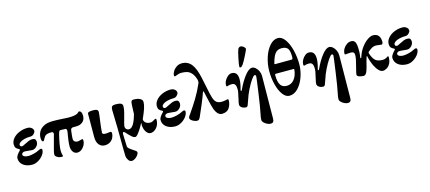

<svg xmlns="http://www.w3.org/2000/svg" viewBox="-68 -1396 5264 2352"><g transform="rotate(-15 2564.0 -220.0)"><path d="M30 -110Q30 -127 46.5 -151Q63 -175 81 -192Q87 -198 87 -203Q87 -210 77 -214Q52 -225 41 -240.5Q30 -256 30 -284Q30 -324 60 -359.5Q90 -395 139.5 -416Q189 -437 244 -437Q275 -437 296 -420Q317 -403 317 -380Q317 -363 298 -344Q279 -325 258 -325Q210 -325 174 -315.5Q138 -306 118.5 -291Q99 -276 99 -261Q99 -236 126 -236Q133 -236 163 -252Q195 -269 219 -278.5Q243 -288 264 -288Q292 -288 302 -276Q312 -264 312 -242Q312 -209 287 -184Q262 -159 232 -159Q221 -159 187 -163Q153 -167 141 -167Q121 -167 110 -158Q99 -149 99 -137Q99 -122 118 -111.5Q137 -101 169 -101Q198 -101 239 -111.5Q280 -122 305 -136Q327 -147 334 -147Q353 -147 353 -130Q353 -99 328 -65Q303 -31 264 -8.5Q225 14 186 14Q118 14 74 -19.5Q30 -53 30 -110Z M478 -33Q478 -57 491 -103L538 -278Q541 -289 536 -299.5Q531 -310 517 -309Q479 -309 460 -303Q441 -297 430 -284Q419 -271 405 -243Q398 -228 388 -228Q380 -228 374 -240Q368 -252 368 -276Q368 -316 386.5 -352Q405 -388 449 -412.5Q493 -437 565 -437Q628 -437 688 -433L717 -431Q757 -429 769 -429Q834 -429 867 -442Q883 -448 892 -458Q901 -468 906 -468Q922 -468 932 -452Q942 -436 942 -405Q942 -354 909.5 -327Q877 -300 832 -300H792Q758 -300 755 -269L752 -246Q745 -190 745 -165Q745 -140 760 -128.5Q775 -117 795 -117Q810 -117 839 -126L854 -130Q863 -130 865.5 -125.5Q868 -121 868 -108Q868 -84 854 -55Q840 -26 814.5 -6Q789 14 758 14Q726 14 705.5 -14Q685 -42 685 -84Q685 -124 692 -169.5Q699 -215 700 -222Q708 -262 708 -278Q708 -289 703.5 -296.5Q699 -304 691 -304L631 -306Q618 -307 612.5 -297.5Q607 -288 600 -262Q566 -123 566 -65Q566 -27 575 -2Q577 4 577 6Q577 15 563 15Q537 15 517.5 6.5Q498 -2 488 -13.5Q478 -25 478 -33Z M1006 -116 1007 -409Q1007 -425 1023 -431Q1039 -437 1074 -437Q1112 -437 1126 -428Q1140 -419 1140 -401Q1140 -374 1127 -287Q1122 -247 1117 -206.5Q1112 -166 1112 -144Q1112 -130 1123.5 -125.5Q1135 -121 1156 -121Q1169 -121 1187 -124Q1205 -127 1213 -127Q1220 -127 1225 -122Q1230 -117 1230 -106Q1230 -78 1216.5 -50Q1203 -22 1175 -3.5Q1147 15 1107 15Q1062 15 1034 -19Q1006 -53 1006 -116Z M1315 208Q1314 191 1314 166.5Q1314 142 1313 117Q1313 36 1312 0Q1312 -142 1308 -258Q1305 -320 1305 -382Q1305 -411 1316 -423.5Q1327 -436 1364 -436Q1408 -436 1429 -426Q1450 -416 1450 -390Q1450 -359 1440 -316.5Q1430 -274 1414 -219Q1411 -209 1404 -183.5Q1397 -158 1397 -149Q1397 -124 1410.5 -111Q1424 -98 1443 -98Q1506 -98 1550 -266L1551 -305Q1553 -387 1557 -408Q1560 -423 1567 -429.5Q1574 -436 1587 -436Q1643 -436 1672 -419.5Q1701 -403 1701 -379Q1701 -338 1685 -291.5Q1669 -245 1637 -173Q1637 -145 1660 -127.5Q1683 -110 1716 -110Q1732 -110 1745.5 -116.5Q1759 -123 1771.5 -131Q1784 -139 1786 -139Q1791 -139 1795 -135Q1799 -131 1799 -127Q1799 -83 1782 -51Q1765 -19 1739 -2Q1713 15 1687 15Q1657 15 1634 -18.5Q1611 -52 1607 -99V-108Q1607 -123 1608 -131L1605 -132Q1599 -119 1577.5 -83Q1556 -47 1532.5 -17Q1509 13 1494 13Q1476 13 1458.5 -1Q1441 -15 1426 -31Q1411 -47 1404 -54Q1400 -58 1388 -71Q1376 -84 1371 -84Q1357 -84 1357 -59L1359 6Q1362 56 1362 94Q1362 109 1377.5 123.5Q1393 138 1423 157Q1445 170 1457.5 180.5Q1470 191 1470 200Q1470 216 1455 236.5Q1440 257 1418 271Q1396 285 1378 285Q1352 285 1335 260.5Q1318 236 1315 208Z M1845 -110Q1845 -127 1861.5 -151Q1878 -175 1896 -192Q1902 -198 1902 -203Q1902 -210 1892 -214Q1867 -225 1856 -240.5Q1845 -256 1845 -284Q1845 -324 1875 -359.5Q1905 -395 1954.5 -416Q2004 -437 2059 -437Q2090 -437 2111 -420Q2132 -403 2132 -380Q2132 -363 2113 -344Q2094 -325 2073 -325Q2025 -325 1989 -315.5Q1953 -306 1933.5 -291Q1914 -276 1914 -261Q1914 -236 1941 -236Q1948 -236 1978 -252Q2010 -269 2034 -278.5Q2058 -288 2079 -288Q2107 -288 2117 -276Q2127 -264 2127 -242Q2127 -209 2102 -184Q2077 -159 2047 -159Q2036 -159 2002 -163Q1968 -167 1956 -167Q1936 -167 1925 -158Q1914 -149 1914 -137Q1914 -122 1933 -111.5Q1952 -101 1984 -101Q2013 -101 2054 -111.5Q2095 -122 2120 -136Q2142 -147 2149 -147Q2168 -147 2168 -130Q2168 -99 2143 -65Q2118 -31 2079 -8.5Q2040 14 2001 14Q1933 14 1889 -19.5Q1845 -53 1845 -110Z M2190 -40Q2190 -53 2200 -66Q2210 -79 2212 -82Q2269 -164 2318.5 -245Q2368 -326 2410 -422Q2414 -432 2414 -446Q2414 -461 2410 -473Q2393 -526 2368 -554Q2343 -582 2312 -591.5Q2281 -601 2236 -601Q2212 -601 2182 -588Q2162 -579 2157 -579Q2151 -579 2148 -582Q2145 -585 2145 -594Q2145 -617 2162 -645Q2179 -673 2208.5 -692.5Q2238 -712 2275 -712Q2350 -712 2395.5 -655.5Q2441 -599 2468 -470L2490 -364Q2512 -252 2524 -215Q2538 -169 2561 -149.5Q2584 -130 2624 -130Q2654 -130 2675.5 -135.5Q2697 -141 2703 -141Q2709 -141 2712 -138Q2715 -135 2715 -126Q2715 -75 2687 -30.5Q2659 14 2592 14Q2565 14 2543 -8Q2521 -30 2506 -68Q2489 -116 2467 -218Q2451 -290 2448 -302Q2446 -310 2442 -311Q2438 -312 2436 -305Q2420 -257 2380.5 -162Q2341 -67 2320 -22Q2308 4 2299.5 10.5Q2291 17 2277 17Q2263 17 2242 9Q2221 1 2205.5 -12Q2190 -25 2190 -40Z M3037 214Q3037 183 3050 125Q3064 62 3090 -121.5Q3116 -305 3116 -321Q3116 -341 3100 -341Q3087 -341 3057.5 -299Q3028 -257 2996 -193Q2964 -129 2945 -68Q2931 -24 2922.5 -5.5Q2914 13 2900 13Q2867 13 2844.5 -3Q2822 -19 2822 -40Q2822 -63 2833 -103L2840 -137L2846 -163Q2847 -168 2851 -187Q2855 -206 2855 -226Q2855 -267 2843 -286.5Q2831 -306 2801 -306Q2774 -306 2759.5 -301Q2745 -296 2743 -296Q2736 -296 2733 -299Q2730 -302 2730 -311Q2730 -341 2745.5 -370Q2761 -399 2785 -418Q2809 -437 2833 -437Q2910 -437 2910 -341Q2910 -289 2887 -208V-204Q2887 -201 2888.5 -198.5Q2890 -196 2892 -196Q2897 -196 2903 -208Q2949 -307 3000.5 -372Q3052 -437 3092 -437Q3114 -437 3136 -418.5Q3158 -400 3172 -370Q3186 -340 3186 -308Q3186 -167 3182 111L3181 230Q3181 260 3170.5 272.5Q3160 285 3139 285Q3117 285 3093 273Q3069 261 3053 244Q3037 227 3037 214ZM2946 -492Q2946 -512 2962.5 -593Q2979 -674 2991 -702Q2996 -713 3005.5 -719Q3015 -725 3024 -725Q3043 -725 3063 -708Q3083 -691 3081 -677Q3080 -668 3046.5 -601.5Q3013 -535 2993 -505Q2986 -494 2976.5 -485.5Q2967 -477 2959 -477Q2951 -477 2948.5 -480.5Q2946 -484 2946 -492Z M3286 -340Q3286 -429 3313.5 -514Q3341 -599 3388.5 -652.5Q3436 -706 3493 -706Q3541 -706 3580.5 -651.5Q3620 -597 3642 -510Q3664 -423 3664 -331Q3664 -247 3635.5 -167Q3607 -87 3558 -36.5Q3509 14 3449 14Q3403 14 3365.5 -36.5Q3328 -87 3307 -168.5Q3286 -250 3286 -340ZM3588 -407Q3597 -407 3600 -414.5Q3603 -422 3603 -443Q3603 -516 3581 -545Q3559 -574 3503 -574Q3450 -574 3421 -536.5Q3392 -499 3370 -413V-411Q3370 -406 3378 -406ZM3588 -278V-283Q3588 -287 3586.5 -288.5Q3585 -290 3581 -290H3355Q3344 -290 3344 -277Q3344 -189 3369.5 -150.5Q3395 -112 3449 -112Q3505 -112 3542.5 -157Q3580 -202 3588 -278Z M4016 214Q4016 183 4029 125Q4043 62 4069 -121.5Q4095 -305 4095 -321Q4095 -341 4079 -341Q4066 -341 4036.5 -299Q4007 -257 3975 -193Q3943 -129 3924 -68Q3910 -24 3901.5 -5.5Q3893 13 3879 13Q3846 13 3823.5 -3Q3801 -19 3801 -40Q3801 -63 3812 -103L3819 -137L3825 -163Q3826 -168 3830 -187Q3834 -206 3834 -226Q3834 -267 3822 -286.5Q3810 -306 3780 -306Q3753 -306 3738.5 -301Q3724 -296 3722 -296Q3715 -296 3712 -299Q3709 -302 3709 -311Q3709 -341 3724.5 -370Q3740 -399 3764 -418Q3788 -437 3812 -437Q3889 -437 3889 -341Q3889 -289 3866 -208V-204Q3866 -201 3867.5 -198.5Q3869 -196 3871 -196Q3876 -196 3882 -208Q3928 -307 3979.5 -372Q4031 -437 4071 -437Q4093 -437 4115 -418.5Q4137 -400 4151 -370Q4165 -340 4165 -308Q4165 -167 4161 111L4160 230Q4160 260 4149.5 272.5Q4139 285 4118 285Q4096 285 4072 273Q4048 261 4032 244Q4016 227 4016 214Z M4538 -75Q4524 -102 4511 -139.5Q4498 -177 4493 -207Q4493 -210 4490 -210Q4488 -210 4486.5 -208Q4485 -206 4484 -203Q4477 -184 4471 -160.5Q4465 -137 4462 -127Q4451 -78 4438 -41Q4432 -20 4419.5 -3Q4407 14 4388 14Q4363 14 4335 5Q4307 -4 4307 -21Q4307 -34 4313.5 -61Q4320 -88 4328 -118Q4341 -167 4348 -200.5Q4355 -234 4355 -259Q4355 -284 4344 -293.5Q4333 -303 4308 -303Q4281 -303 4265.5 -300.5Q4250 -298 4245 -298Q4238 -298 4235 -300Q4232 -302 4232 -312Q4232 -341 4248.5 -370Q4265 -399 4292 -417.5Q4319 -436 4348 -436Q4377 -436 4391.5 -419Q4406 -402 4410 -371Q4414 -340 4414 -284Q4414 -268 4410 -238Q4408 -230 4406 -212Q4405 -209 4407 -207Q4409 -205 4411 -205H4412Q4418 -205 4421 -217Q4440 -280 4476.5 -330Q4513 -380 4554 -408.5Q4595 -437 4625 -437Q4718 -437 4718 -329Q4718 -317 4712.5 -308Q4707 -299 4699 -299Q4691 -299 4678 -302Q4645 -307 4632 -307Q4601 -307 4576.5 -293Q4552 -279 4526 -256Q4518 -249 4521 -238Q4541 -173 4572 -144Q4603 -115 4667 -115Q4694 -115 4715 -128.5Q4736 -142 4737 -142Q4745 -142 4745 -129Q4745 -81 4727.5 -48.5Q4710 -16 4684 -0.5Q4658 15 4633 15Q4608 15 4583 -10Q4558 -35 4538 -75Z M4785 -110Q4785 -127 4801.5 -151Q4818 -175 4836 -192Q4842 -198 4842 -203Q4842 -210 4832 -214Q4807 -225 4796 -240.5Q4785 -256 4785 -284Q4785 -324 4815 -359.5Q4845 -395 4894.5 -416Q4944 -437 4999 -437Q5030 -437 5051 -420Q5072 -403 5072 -380Q5072 -363 5053 -344Q5034 -325 5013 -325Q4965 -325 4929 -315.5Q4893 -306 4873.5 -291Q4854 -276 4854 -261Q4854 -236 4881 -236Q4888 -236 4918 -252Q4950 -269 4974 -278.5Q4998 -288 5019 -288Q5047 -288 5057 -276Q5067 -264 5067 -242Q5067 -209 5042 -184Q5017 -159 4987 -159Q4976 -159 4942 -163Q4908 -167 4896 -167Q4876 -167 4865 -158Q4854 -149 4854 -137Q4854 -122 4873 -111.5Q4892 -101 4924 -101Q4953 -101 4994 -111.5Q5035 -122 5060 -136Q5082 -147 5089 -147Q5108 -147 5108 -130Q5108 -99 5083 -65Q5058 -31 5019 -8.5Q4980 14 4941 14Q4873 14 4829 -19.5Q4785 -53 4785 -110Z"/></g></svg>

Font: EB Garamond ExtraBold
Style: Regular
Weight: 800
Designer: Georg Duffner and Octavio Pardo
Foundry: Georg Duffner
Version: Version 1.000